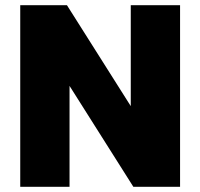

<svg xmlns="http://www.w3.org/2000/svg" viewBox="-20 -720 772 740"><path d="M58 -700H238L484 -311V-700H674V0H494L248 -389V0H58Z"/></svg>

Font: Moderustic ExtraBold
Style: Regular
Weight: 800
Designer: Tural Alisoy
Foundry: TAFT Foundry
Version: Version 2.120